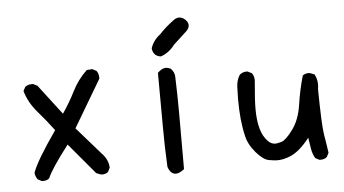

<svg xmlns="http://www.w3.org/2000/svg" viewBox="-50 -795 1601 894"><g transform="rotate(-5 750.0 -347.5)"><path d="M119 -6H113L94 -16Q84 -29 82 -47Q100 -101 195 -237Q160 -284 120 -330Q80 -376 64 -431L74 -450Q88 -460 105 -460H111L131 -450L238 -310Q271 -358 297 -410Q323 -462 366 -503L392 -505L411 -495Q421 -481 421 -464V-458L290 -237L401 -110Q431 -80 433 -41L423 -21Q411 -12 394 -12Q389 -12 368 -21L247 -165Q164 -57 148 -16Q137 -6 119 -6Z M716 -536Q680 -540 676 -577Q688 -614 721 -639Q751 -671 785 -696Q800 -709 815 -709Q830 -709 843.5 -696.5Q857 -684 857 -670Q857 -657 845 -644L781 -585Q755 -550 716 -536ZM738 14Q713 14 701 -21Q696 -120 696 -217V-249L695 -461Q715 -481 733 -481Q744 -481 756 -475Q774 -458 774 -433V-430Q777 -347 777 -264V-4Q755 14 738 14Z M1415 8H1409L1390 -2Q1378 -23 1374 -47.5Q1370 -72 1366 -99Q1319 -39 1276 -21Q1244 -7 1213 -7Q1201 -7 1174.5 -11.5Q1148 -16 1115 -54.5Q1082 -93 1073 -135Q1056 -206 1056 -306Q1056 -332 1057.5 -364Q1059 -396 1074 -419Q1088 -431 1106 -431H1111L1131 -421Q1141 -407 1141 -390V-384Q1133 -298 1133 -254Q1133 -145 1176 -102Q1191 -85 1212 -85Q1220 -85 1240.5 -91Q1261 -97 1294 -142Q1327 -187 1337 -256Q1347 -325 1366 -390Q1378 -399 1395 -399Q1400 -399 1421 -390Q1433 -368 1433 -342Q1433 -332 1431 -321Q1433 -151 1440.5 -107.5Q1448 -64 1454 -21L1444 -2Q1433 8 1415 8Z"/></g></svg>

Font: Xiaolai Mono SC
Style: Regular
Weight: 400
Monospace: yes
Designer: LXGW / Nozomi Seto
Version: Version 3.113;September 30, 2024